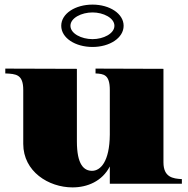

<svg xmlns="http://www.w3.org/2000/svg" viewBox="-20 -799 817 834"><path d="M295 15C360 15 424 -12 457 -76V-1H770V-21C731 -23 690 -29 690 -94V-500L395 -501V-480C430 -478 457 -476 457 -408V-214C456 -96 416 -57 380 -57C345 -57 314 -83 314 -185V-500L3 -501V-480C50 -478 81 -476 81 -408V-174C81 -54 191 15 295 15ZM382 -595C456 -595 517 -634 517 -687C517 -740 456 -779 382 -779C307 -779 246 -740 246 -687C246 -634 307 -595 382 -595ZM382 -629C334 -629 286 -653 286 -687C286 -721 334 -745 382 -745C429 -745 477 -721 477 -687C477 -653 429 -629 382 -629Z"/></svg>

Font: Sprat Black
Style: Regular
Weight: 900
Designer: Ethan Nakache
Foundry: Collletttivo
Version: Version 2.000;Glyphs 3.2 (3217)